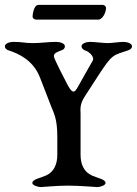

<svg xmlns="http://www.w3.org/2000/svg" viewBox="-20 -762 559 784"><path d="M137 -742C118 -742 113 -703 113 -694C113 -688 120 -682 127 -682H382C398 -682 413 -710 413 -730C413 -736 406 -742 400 -742ZM309 -130V-298C309 -312 304 -335 326 -368L383 -456C439 -542 442 -536 502 -556C511 -559 519 -564 519 -573C519 -585 499 -591 484 -591C469 -591 435 -586 420 -586C405 -586 363 -591 348 -591C333 -591 313 -585 313 -573C313 -564 321 -558 330 -555C348 -549 366 -527 359 -515L322 -450C297 -406 290 -388 280 -388C271 -388 260 -406 249 -429C249 -429 200 -522 200 -532C200 -539 201 -546 230 -556C239 -559 245 -564 245 -573C245 -585 225 -591 210 -591C176 -591 149 -586 114 -586C78 -586 74 -591 35 -591C20 -591 0 -585 0 -573C0 -564 7 -559 16 -556C53 -544 115 -518 143 -446L188 -330C201 -297 214 -276 214 -203V-130C214 -92 201 -60 167 -45C145 -35 112 -30 112 -15C112 -5 134 1 145 2C152 2 211 -4 258 -4C306 -4 372 2 379 2C390 1 411 -5 411 -15C411 -30 378 -35 356 -45C322 -60 309 -92 309 -130Z"/></svg>

Font: EB Garamond SC 08
Style: Regular
Weight: 400
Version: Version 0.016